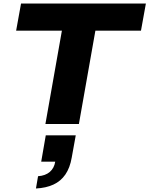

<svg xmlns="http://www.w3.org/2000/svg" viewBox="-20 -707 852 1095"><path d="M239 0 333 -532H72L100 -687H812L784 -532H524L430 0ZM185 368 197 298Q239 295 264 273.5Q289 252 295 215H215L241 65H412L389 192Q379 250 353 288Q327 326 285 345.5Q243 365 185 368Z"/></svg>

Font: Archivo SemiExpanded ExtraBold
Style: Italic
Weight: 800
Width: 6
Italic angle: -10°
Designer: Hector Gatti
Foundry: Omnibus-Type
Version: Version 2.001